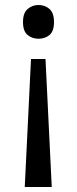

<svg xmlns="http://www.w3.org/2000/svg" viewBox="-20 -566 309 768"><path d="M104 -330H162L187 182H79ZM196 -478Q196 -441 178 -426Q160 -411 134 -411Q109 -411 90.5 -426Q72 -441 72 -478Q72 -514 90.5 -530Q109 -546 134 -546Q160 -546 178 -530Q196 -514 196 -478Z"/></svg>

Font: Noto Sans Cham
Style: Regular
Weight: 400
Designer: Monotype Design Team
Foundry: Monotype Imaging Inc.
Version: Version 2.002